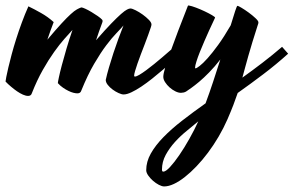

<svg xmlns="http://www.w3.org/2000/svg" viewBox="-86 -316 1066 697"><path d="M108.9 -235.8Q103 -220.7 97.2 -204.6Q91.3 -188.5 85.9 -171.9Q116.7 -208.5 137 -230.5Q157.2 -252.4 170.7 -264.6Q184.1 -276.9 192.9 -281.7Q201.7 -286.6 209 -289.1Q213.4 -289.1 223.9 -284.2Q234.4 -279.3 246.3 -272.2Q258.3 -265.1 269 -257.6Q279.8 -250 284.2 -245.1Q288.1 -241.2 285.2 -233.9Q279.3 -218.3 273.7 -202.4Q268.1 -186.5 262.7 -169.9Q295.4 -207.5 317.4 -230.2Q339.4 -252.9 353.3 -265.1Q367.2 -277.3 375 -281.2Q382.8 -285.2 387.2 -285.2Q393.6 -285.2 406.2 -278.8Q418.9 -272.5 431.9 -263.2Q444.8 -253.9 454.3 -244.1Q463.9 -234.4 463.9 -227.1Q463.9 -225.6 463.4 -223.4Q462.9 -221.2 461.9 -217.8Q458 -205.6 451.9 -189Q445.8 -172.4 439 -154.5Q432.1 -136.7 425.3 -118.9Q418.5 -101.1 413.1 -85.4Q407.7 -69.8 404.3 -58.1Q400.9 -46.4 400.9 -41Q400.9 -38.1 403.8 -38.1Q409.2 -38.1 419.9 -44.4Q430.7 -50.8 444.6 -61Q458.5 -71.3 473.6 -83.5Q488.8 -95.7 502.7 -107.7Q516.6 -119.6 527.8 -129.4Q539.1 -139.2 544.9 -144Q549.3 -139.6 555.4 -132.8Q561.5 -126 566.9 -120.1Q556.2 -109.4 540 -94Q523.9 -78.6 505.1 -62.5Q486.3 -46.4 466.1 -30.3Q445.8 -14.2 426.8 -1.5Q407.7 11.2 391.1 19Q374.5 26.9 362.8 26.9Q355.5 26.9 344.2 21.7Q333 16.6 322.8 9Q312.5 1.5 305.2 -7.8Q297.9 -17.1 297.9 -25.9Q302.2 -45.9 309.6 -71.3Q316.9 -96.7 325.7 -123.3Q334.5 -149.9 344 -175.8Q353.5 -201.7 362.3 -223.6Q352.5 -211.9 336.4 -195.3Q320.3 -178.7 299.8 -151.6Q279.3 -124.5 255.9 -84.5Q232.4 -44.4 209 13.2Q206.1 22.9 194.8 22.9Q189 22.9 180.4 20.8Q171.9 18.6 162.4 13.9Q152.8 9.3 142.8 2.4Q132.8 -4.4 124 -14.2Q124 -17.6 127.7 -34.9Q131.3 -52.2 138.4 -79.1Q145.5 -106 155.3 -139.2Q165 -172.4 177.2 -207.5Q165.5 -194.8 147.9 -175Q130.4 -155.3 110.4 -127.2Q90.3 -99.1 69.3 -62Q48.3 -24.9 29.8 22Q26.9 32.2 16.1 32.2Q7.8 32.2 -2.7 27.6Q-13.2 22.9 -24.2 15.4Q-35.2 7.8 -46.1 -1.5Q-57.1 -10.7 -65.9 -20Q-65.9 -22.9 -63.2 -36.6Q-60.5 -50.3 -55.7 -71Q-50.8 -91.8 -43.7 -118.4Q-36.6 -145 -27.3 -174.3Q-18.1 -203.6 -6.8 -234.1Q4.4 -264.6 17.1 -293Q37.6 -283.2 62.7 -269Q87.9 -254.9 108.9 -235.8Z M960 -121.1Q916 -81.5 869.6 -46.4Q823.2 -11.2 776.9 21.5Q770 42 761.2 64.9Q752.4 87.9 739.7 117.2Q725.6 149.4 707.5 180.2Q689.5 210.9 669.2 238Q648.9 265.1 627.4 287.6Q606 310.1 585.2 326.4Q564.5 342.8 545.2 351.8Q525.9 360.8 509.8 360.8Q502 360.8 490.7 355Q479.5 349.1 469.2 340.1Q459 331.1 451.9 320.8Q444.8 310.5 444.8 301.8Q444.8 271 461.4 241.5Q478 211.9 507.1 182.1Q536.1 152.3 575.4 121.8Q614.7 91.3 660.2 59.1Q674.3 21.5 687.7 -19.3Q701.2 -60.1 713.9 -100.1Q692.9 -73.2 673.3 -53.2Q653.8 -33.2 637.2 -19.3Q620.6 -5.4 608.4 3.2Q596.2 11.7 589.8 16.1Q585.9 18.6 580.6 19.8Q575.2 21 570.8 21Q561.5 21 550.3 15.4Q539.1 9.8 529.5 1.2Q520 -7.3 513.4 -17.6Q506.8 -27.8 506.8 -37.1Q506.8 -47.9 513.9 -71.5Q521 -95.2 533 -128.9Q544.9 -162.6 561 -204.6Q577.1 -246.6 595.7 -293.9Q596.7 -296.4 597.4 -296.1Q598.1 -295.9 600.1 -295.9Q609.4 -294.4 625.5 -288.3Q641.6 -282.2 657 -274.9Q672.4 -267.6 683.6 -261Q694.8 -254.4 694.8 -252Q693.4 -248.5 687.3 -235.8Q681.2 -223.1 673.1 -205.3Q665 -187.5 656 -166.7Q647 -146 639.4 -127Q631.8 -107.9 627 -92.5Q622.1 -77.1 622.1 -69.8Q622.1 -67.9 624 -67.9Q627.4 -67.9 638.9 -76.7Q650.4 -85.4 667.5 -104.5Q684.6 -123.5 706.1 -153.1Q727.5 -182.6 751.5 -224.1Q761.2 -256.3 767.6 -275.6Q773.9 -294.9 775.9 -294.9Q778.8 -294.9 791 -287.6Q803.2 -280.3 816.9 -270.3Q830.6 -260.3 841.3 -250.2Q852.1 -240.2 852.1 -234.9Q852.1 -232.4 851.6 -230.5Q851.1 -228.5 850.1 -226.1Q838.9 -191.9 830.6 -164.3Q822.3 -136.7 815.7 -113.8Q809.1 -90.8 804 -71.5Q798.8 -52.2 793.9 -34.2Q830.6 -60.5 866.7 -88.1Q902.8 -115.7 938 -146ZM506.8 307.1Q515.6 307.1 531.2 290.3Q546.9 273.4 564.9 247.1Q583 220.7 601.3 188.2Q619.6 155.8 633.8 124.5Q615.2 140.1 592.3 158.7Q569.3 177.2 549.3 199.2Q529.3 221.2 515.6 246.3Q502 271.5 502 299.8Q502 307.1 506.8 307.1Z"/></svg>

Font: Yesteryear
Style: Regular
Weight: 400
Designer: Astigmatic (AOETI)
Foundry: Astigmatic (AOETI)
Version: Version 1.000